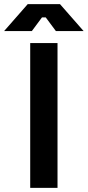

<svg xmlns="http://www.w3.org/2000/svg" viewBox="-80 -908 424 928"><path d="M198 0H66V-700H198ZM74 -758H-60L54 -888H210L324 -758H190L141 -824H123Z"/></svg>

Font: Space Grotesk Variable Light
Style: Regular
Weight: 300
Designer: Florian Karsten
Foundry: Florian Karsten
Version: Version 2.000